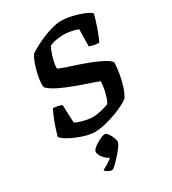

<svg xmlns="http://www.w3.org/2000/svg" viewBox="-231 -838 1090 1220"><g transform="rotate(-30 313.5 -228.0)"><path d="M248 0Q225 0 192.5 -8.5Q160 -17 127 -30.5Q94 -44 67.5 -60Q41 -76 30 -91Q36 -117 47.5 -151Q59 -185 72 -216.5Q85 -248 94 -265Q113 -265 130.5 -260.5Q148 -256 158 -251L163 -120Q178 -112 200 -105Q222 -98 245 -93.5Q268 -89 286 -89Q305 -89 327.5 -93Q350 -97 371.5 -103Q393 -109 406 -115Q415 -128 421.5 -147Q428 -166 433 -186.5Q438 -207 440.5 -226.5Q443 -246 443 -262Q428 -268 400 -277.5Q372 -287 337 -299Q302 -311 265.5 -325Q229 -339 196.5 -354Q164 -369 141 -384Q118 -399 110 -412Q107 -432 111 -462Q115 -492 123.5 -524.5Q132 -557 143 -584.5Q154 -612 165 -626Q187 -641 218.5 -657.5Q250 -674 285.5 -688.5Q321 -703 354.5 -711.5Q388 -720 413 -720Q449 -720 490 -711Q531 -702 567 -688Q603 -674 621 -657Q617 -641 609.5 -615.5Q602 -590 592.5 -563Q583 -536 573.5 -513Q564 -490 557 -478Q535 -478 516.5 -482.5Q498 -487 488 -491L490 -616Q471 -624 441 -630Q411 -636 386 -636Q372 -636 353 -634Q334 -632 315.5 -627.5Q297 -623 281 -615Q271 -595 262 -569Q253 -543 247.5 -517Q242 -491 242 -470Q258 -462 293.5 -450Q329 -438 373 -423.5Q417 -409 459.5 -392Q502 -375 534.5 -357.5Q567 -340 578 -322Q577 -287 570 -244.5Q563 -202 550.5 -161.5Q538 -121 519 -91Q507 -80 477.5 -64.5Q448 -49 408.5 -34.5Q369 -20 327 -10Q285 0 248 0ZM226 264Q212 264 195.5 255Q179 246 176 237Q194 228 211 217.5Q228 207 243 195.5Q258 184 267 172L261 190Q248 190 231.5 177.5Q215 165 203 146.5Q191 128 191 112Q191 102 203.5 90Q216 78 234 67.5Q252 57 269 49.5Q286 42 295 42Q306 42 317.5 57Q329 72 337 91Q345 110 345 124Q345 133 334.5 149.5Q324 166 307.5 185.5Q291 205 274 223Q257 241 243.5 252.5Q230 264 226 264Z"/></g></svg>

Font: Texturina Medium 12pt
Style: Bold Italic
Weight: 700
Italic angle: -11°
Version: Version 1.002